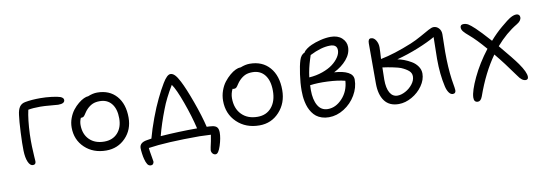

<svg xmlns="http://www.w3.org/2000/svg" viewBox="-54 -908 3934 1395"><g transform="rotate(-10 1912.5 -210.5)"><path d="M125 -16.1Q104 -16.1 90.3 -47.4Q76.7 -78.6 75.2 -130.9Q73.7 -179.7 77.9 -265.1Q82 -350.6 87.9 -392.1Q92.3 -430.7 106.7 -451.4Q121.1 -472.2 149.9 -477.1Q196.3 -485.8 261.2 -485.8Q301.3 -485.8 344.7 -480.5Q388.2 -475.1 408.2 -467.8Q430.2 -458.5 430.2 -442.9Q430.2 -416 381.8 -416Q370.1 -416 325.7 -420.4Q281.2 -424.8 250 -424.8Q195.8 -424.8 161.1 -418Q145.5 -348.1 141.1 -241.2Q139.6 -189 140.9 -151.1Q142.1 -113.3 144.5 -77.4Q147 -41.5 147 -40Q147 -16.1 125 -16.1Z M668.5 -27.8Q572.8 -27.8 510.7 -86.4Q448.7 -145 448.7 -235.8Q448.7 -271.5 461.2 -304.7Q473.6 -337.9 492.2 -361.6Q510.7 -385.3 532.7 -403.3Q554.7 -421.4 574 -430.2Q593.3 -439 606.4 -439Q642.6 -454.1 674.8 -454.1Q764.6 -454.1 816.7 -395.3Q868.7 -336.4 868.7 -235.8Q868.7 -146.5 811.3 -87.2Q753.9 -27.8 668.5 -27.8ZM515.6 -243.2Q515.6 -174.8 556.2 -134.5Q596.7 -94.2 665.5 -94.2Q727.5 -94.2 764.2 -134.5Q800.8 -174.8 800.8 -242.2Q800.8 -311 769.5 -350.1Q738.3 -389.2 682.6 -389.2Q650.9 -389.2 629.4 -379.6Q607.9 -370.1 587.9 -350.1Q575.7 -337.9 565.9 -322.3Q556.2 -306.6 549.8 -300.3Q543.5 -293.9 531.7 -293.9H526.9Q515.6 -269 515.6 -243.2Z M1446.3 137.2Q1432.6 137.2 1423.8 126.7Q1415 116.2 1415 102.1Q1415 96.2 1418.7 79.8Q1422.4 63.5 1427.7 38.3Q1433.1 13.2 1436 -8.8Q1362.8 -12.2 1353 -12.2Q1105.5 -12.2 975.1 7.8Q977.1 29.8 984.1 67.4Q991.2 105 991.2 109.9Q991.2 119.6 985.4 127.2Q979.5 134.8 969.2 134.8Q952.1 134.8 942.9 120.1Q933.6 105.5 927.2 80.1Q922.9 64.9 919.4 39.1Q916 13.2 916 -1Q916 -42.5 972.2 -50.8Q978.5 -52.2 1005.4 -56.2Q1023.4 -123 1052.2 -200.7Q1081.1 -278.3 1108.4 -334Q1125.5 -369.1 1136.2 -389.4Q1147 -409.7 1163.8 -438Q1180.7 -466.3 1195.3 -480.2Q1210 -494.1 1222.2 -494.1Q1239.3 -494.1 1255.1 -477.8Q1271 -461.4 1289.1 -425.8Q1317.9 -370.6 1357.2 -262Q1396.5 -153.3 1416 -70.8Q1435.5 -70.8 1457 -67.9Q1481 -64.9 1491.5 -52.2Q1502 -39.6 1502 -13.2Q1502 27.3 1484.4 82.3Q1466.8 137.2 1446.3 137.2ZM1137.2 -251Q1098.6 -151.9 1075.2 -62Q1208.5 -71.8 1345.2 -71.8Q1324.2 -162.6 1285.6 -269.5Q1247.1 -376.5 1219.2 -415Q1164.1 -323.7 1137.2 -251Z M1796.9 -14.2Q1695.8 -14.2 1630.9 -76.7Q1565.9 -139.2 1565.9 -235.8Q1565.9 -274.4 1578.6 -310.1Q1591.3 -345.7 1610.8 -370.8Q1630.4 -396 1653.1 -415.3Q1675.8 -434.6 1696 -443.8Q1716.3 -453.1 1730 -453.1H1733.9Q1770.5 -467.8 1802.7 -467.8Q1895.5 -467.8 1949.2 -406.2Q2002.9 -344.7 2002.9 -238.8Q2002.9 -143.1 1943.8 -78.6Q1884.8 -14.2 1796.9 -14.2ZM1632.8 -243.2Q1632.8 -167.5 1676.3 -122.8Q1719.7 -78.1 1793.9 -78.1Q1858.9 -78.1 1897 -123.5Q1935.1 -168.9 1935.1 -245.1Q1935.1 -320.3 1902.3 -362.1Q1869.6 -403.8 1811 -403.8Q1779.3 -403.8 1757.8 -394Q1736.3 -384.3 1715.8 -363.8Q1703.6 -351.6 1693.8 -336.2Q1684.1 -320.8 1677.7 -314.5Q1671.4 -308.1 1659.7 -308.1Q1651.9 -308.1 1648.9 -310.1Q1632.8 -276.9 1632.8 -243.2Z M2303.7 15.1Q2275.4 15.1 2251.7 7.3Q2228 -0.5 2211.4 -13.4Q2194.8 -26.4 2182.1 -44.9Q2169.4 -63.5 2161.6 -83Q2153.8 -102.5 2148.9 -125.5Q2144 -148.4 2142.3 -168.2Q2140.6 -188 2140.6 -209Q2140.6 -264.6 2149.7 -328.6Q2158.7 -392.6 2170.4 -429.2Q2182.1 -467.8 2210.4 -479Q2216.3 -491.2 2233.9 -503.9Q2251.5 -516.6 2270.5 -524.9Q2299.3 -538.1 2339.6 -548.1Q2379.9 -558.1 2415.5 -558.1Q2467.8 -558.1 2498 -530.3Q2528.3 -502.4 2528.3 -463.9Q2528.3 -415 2491.5 -371.8Q2454.6 -328.6 2396.5 -299.8Q2461.4 -295.9 2498 -276.6Q2534.7 -257.3 2534.7 -222.2Q2534.7 -162.6 2502.2 -107.7Q2469.7 -52.7 2416 -18.8Q2362.3 15.1 2303.7 15.1ZM2400.4 -496.1Q2335.4 -496.1 2250.5 -453.1Q2249.5 -450.2 2240.2 -420.9Q2231 -391.6 2223.9 -361.1Q2216.8 -330.6 2212.4 -294.9Q2265.1 -298.3 2311 -314.5Q2356.9 -330.6 2387 -353.3Q2417 -376 2434.3 -402.3Q2451.7 -428.7 2451.7 -453.1Q2451.7 -496.1 2400.4 -496.1ZM2207.5 -202.1Q2207.5 -130.9 2232.4 -87.9Q2257.3 -44.9 2306.6 -44.9Q2365.2 -44.9 2413.3 -96.9Q2461.4 -148.9 2466.3 -225.1Q2413.1 -238.8 2338.6 -242.2Q2264.2 -245.6 2208.5 -237.8Q2207.5 -225.6 2207.5 -202.1Z M2819.8 8.8Q2750.5 8.8 2715.8 -38.1Q2681.2 -85 2681.2 -167V-463.9Q2681.2 -497.1 2702.1 -497.1Q2724.1 -497.1 2738.5 -473.9Q2752.9 -450.7 2752.9 -421.9Q2752.9 -395.5 2749 -335.9Q2849.6 -355.5 2981 -409.2Q3020 -425.3 3061 -448.5Q3102.1 -471.7 3126.2 -484.9Q3150.4 -498 3164.1 -498Q3187 -498 3203.1 -480.5Q3219.2 -462.9 3219.2 -436Q3219.2 -412.1 3218 -369.4Q3216.8 -326.7 3216.8 -306.2Q3216.8 -190.9 3229 -102.1Q3230.5 -92.3 3233.6 -73Q3236.8 -53.7 3239 -39.8Q3241.2 -25.9 3241.2 -19Q3241.2 4.9 3219.2 4.9Q3202.6 4.9 3189.9 -13.4Q3177.2 -31.7 3170.9 -60.1Q3149.9 -150.9 3149.9 -266.1Q3149.9 -300.8 3152.8 -426.8Q3102.5 -397.5 3024.4 -366Q2946.3 -334.5 2865.2 -313Q2888.7 -308.6 2914.1 -299.1Q2939.5 -289.6 2966.1 -273.9Q2992.7 -258.3 3009.8 -233.6Q3026.9 -209 3026.9 -180.2Q3026.9 -134.3 2996.1 -90.1Q2965.3 -45.9 2917 -18.6Q2868.7 8.8 2819.8 8.8ZM2746.1 -184.1Q2746.1 -121.6 2765.6 -87.4Q2785.2 -53.2 2821.8 -53.2Q2849.1 -53.2 2880.1 -69.8Q2911.1 -86.4 2933.1 -114.5Q2955.1 -142.6 2955.1 -171.9Q2955.1 -196.8 2936 -213.6Q2917 -230.5 2880.9 -246.1Q2866.2 -252 2826.7 -260.5Q2787.1 -269 2748 -273.9Q2746.1 -216.3 2746.1 -184.1Z M3389.2 91.8Q3359.4 91.8 3360.4 56.2Q3361.8 8.3 3406.7 -86.9Q3451.7 -182.1 3523.4 -274.9Q3457 -352.5 3410.2 -392.1Q3382.8 -415 3370.6 -429.9Q3358.4 -444.8 3358.4 -460Q3358.4 -481.9 3382.3 -481.9Q3401.4 -481.9 3417.5 -472.4Q3433.6 -462.9 3464.4 -434.1Q3497.1 -403.8 3566.4 -326.2Q3610.8 -377 3655.3 -414.1Q3705.6 -457 3729.5 -470.5Q3753.4 -483.9 3772.5 -483.9Q3784.7 -483.9 3791.5 -477.1Q3798.3 -470.2 3798.3 -459Q3798.3 -433.1 3764.2 -413.1Q3680.2 -363.3 3607.4 -278.8Q3698.2 -170.9 3730.5 -125Q3777.3 -58.1 3777.3 -23.9Q3777.3 -2.9 3758.3 -2.9Q3730 -2.9 3703.1 -43.9Q3626.5 -151.9 3565.4 -225.1Q3481.9 -108.9 3422.4 59.1Q3410.2 91.8 3389.2 91.8Z"/></g></svg>

Font: Shantell Sans Irregular
Style: Regular
Weight: 300
Designer: Stephen Nixon, Anya Danilova, Shantell Martin
Foundry: Arrow Type
Version: Version 1.006;[9816181b4]